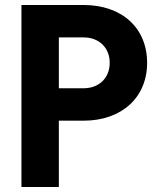

<svg xmlns="http://www.w3.org/2000/svg" viewBox="-20 -750 640 770"><path d="M66 0H216V-266H315C468 -266 570 -359 570 -498C570 -638 469 -730 315 -730H66ZM216 -396V-600H315C379 -600 420 -557 420 -498C420 -439 379 -396 315 -396Z"/></svg>

Font: JetBrains Mono ExtraBold
Style: Regular
Weight: 800
Monospace: yes
Designer: Philipp Nurullin, Konstantin Bulenkov
Foundry: JetBrains
Version: Version 2.305